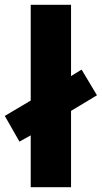

<svg xmlns="http://www.w3.org/2000/svg" viewBox="-33 -780 424 800"><path d="M95 0V-216L48 -190L-13 -297L95 -361V-760H263V-463L307 -490L371 -383L263 -318V0Z"/></svg>

Font: Noto Sans Sinhala ExtraBold
Style: Regular
Weight: 800
Designer: Jelle Bosma - Monotype Design Team
Foundry: Monotype Imaging Inc.
Version: Version 2.006; ttfautohint (v1.8.4.7-5d5b)